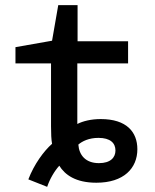

<svg xmlns="http://www.w3.org/2000/svg" viewBox="-20 -699 603 745"><path d="M90 -3 163 26C173 -4 191 -35 210 -56C232 -21 273 10 354 10C460 10 513 -46 513 -120C513 -187 471 -237 371 -237C333 -237 302 -229 280 -218V-453H477V-539H281V-679H206L182 -541L40 -516V-453H178V-209C178 -181 179 -157 182 -141C150 -113 112 -61 90 -3ZM364 -66C312 -66 287 -97 284 -138C299 -151 325 -164 362 -164C408 -164 428 -144 428 -115C428 -88 409 -66 364 -66Z"/></svg>

Font: Noto Sans Mono SemiCondensed Medium
Style: Regular
Weight: 500
Width: 4
Designer: Monotype Design Team
Foundry: Monotype Imaging Inc.
Version: Version 2.014